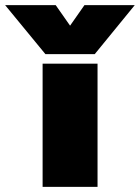

<svg xmlns="http://www.w3.org/2000/svg" viewBox="-139 -728 545 748"><path d="M-119 -708H78L134 -628L190 -708H386L230 -517H38ZM27 -480H241V0H27Z"/></svg>

Font: Readiness Black
Style: Regular
Weight: 900
Designer: Katatrad Team
Foundry: CadsonDemak
Version: Version 1.00;April 23, 2019;FontCreator 11.5.0.2425 64-bit; 